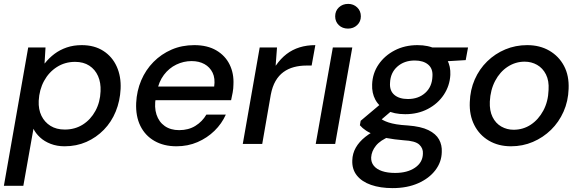

<svg xmlns="http://www.w3.org/2000/svg" viewBox="-39 -740 2983 987"><path d="M-19 215 106 -496H195L190 -414H191Q213 -442 241 -463Q269 -484 304 -496Q339 -508 381 -508Q446 -508 492 -478.5Q538 -449 561 -398Q584 -347 581 -283Q578 -221 556 -167Q534 -113 495 -73Q456 -33 405 -10.5Q354 12 293 12Q254 12 221.5 -0.5Q189 -13 166.5 -34Q144 -55 133 -78L81 215ZM294 -74Q346 -74 386.5 -99.5Q427 -125 451.5 -170Q476 -215 478 -271Q480 -315 465 -349Q450 -383 420 -402.5Q390 -422 347 -422Q295 -422 253.5 -395.5Q212 -369 187.5 -324Q163 -279 160 -222Q158 -178 174 -145Q190 -112 220.5 -93Q251 -74 294 -74Z M868 12Q803 12 755 -15.5Q707 -43 682.5 -93Q658 -143 661 -211Q664 -273 687 -327Q710 -381 750 -421.5Q790 -462 843 -485Q896 -508 960 -508Q1027 -508 1073 -481Q1119 -454 1141.5 -408Q1164 -362 1161 -305Q1161 -286 1157 -264Q1153 -242 1149 -225H735L747 -295H1062Q1068 -337 1054 -366Q1040 -395 1012 -410.5Q984 -426 946 -426Q905 -426 867.5 -408Q830 -390 803.5 -355Q777 -320 767 -267L762 -239Q753 -189 765.5 -151Q778 -113 808 -92Q838 -71 882 -71Q930 -71 965.5 -93Q1001 -115 1022 -151H1122Q1101 -104 1063.5 -67.5Q1026 -31 976.5 -9.5Q927 12 868 12Z M1209 0 1296 -496H1385L1378 -403H1379Q1404 -439 1434 -462Q1464 -485 1501 -496.5Q1538 -508 1582 -508L1563 -403H1536Q1502 -403 1472 -395Q1442 -387 1418 -369.5Q1394 -352 1377.5 -323.5Q1361 -295 1353 -253L1309 0Z M1584 0 1672 -496H1772L1684 0ZM1750 -593Q1721 -593 1702.5 -611Q1684 -629 1684 -656Q1684 -684 1703 -702Q1722 -720 1751 -720Q1778 -720 1797 -702Q1816 -684 1816 -656Q1816 -629 1797 -611Q1778 -593 1750 -593Z M1979 227Q1916 227 1868.5 210.5Q1821 194 1795.5 162Q1770 130 1772 84Q1773 49 1790 19Q1807 -11 1839 -36.5Q1871 -62 1918 -83L1965 -39Q1916 -19 1893.5 9Q1871 37 1869 69Q1868 94 1882.5 112Q1897 130 1925 139.5Q1953 149 1992 149Q2055 149 2094.5 122Q2134 95 2135 50Q2137 23 2116.5 3.5Q2096 -16 2035 -19Q1987 -23 1951 -30Q1915 -37 1888.5 -46.5Q1862 -56 1843 -68.5Q1824 -81 1811 -96L1815 -119L1929 -215L1995 -188L1879 -89L1906 -137Q1918 -129 1930 -122.5Q1942 -116 1958.5 -110.5Q1975 -105 1999 -101Q2023 -97 2058 -95Q2125 -90 2163.5 -71Q2202 -52 2218 -23Q2234 6 2232 42Q2231 93 2199 135Q2167 177 2110.5 202Q2054 227 1979 227ZM2044 -153Q1987 -153 1948 -173Q1909 -193 1890.5 -227.5Q1872 -262 1874 -306Q1876 -363 1907 -408.5Q1938 -454 1990 -481Q2042 -508 2107 -508Q2164 -508 2202.5 -487.5Q2241 -467 2259.5 -433Q2278 -399 2276 -355Q2273 -299 2242.5 -253Q2212 -207 2160.5 -180Q2109 -153 2044 -153ZM2058 -231Q2112 -231 2147 -262.5Q2182 -294 2184 -347Q2187 -387 2162 -408Q2137 -429 2093 -429Q2039 -429 2003.5 -397.5Q1968 -366 1966 -314Q1963 -274 1988 -252.5Q2013 -231 2058 -231ZM2172 -420 2161 -496H2367L2355 -431Z M2588 12Q2523 12 2474 -17Q2425 -46 2399 -97.5Q2373 -149 2376 -215Q2378 -278 2401.5 -331.5Q2425 -385 2465.5 -424.5Q2506 -464 2558.5 -486Q2611 -508 2671 -508Q2736 -508 2785 -479.5Q2834 -451 2860.5 -401Q2887 -351 2884 -283Q2882 -220 2858 -166Q2834 -112 2793.5 -72.5Q2753 -33 2700.5 -10.5Q2648 12 2588 12ZM2601 -73Q2650 -73 2689.5 -99Q2729 -125 2754 -171.5Q2779 -218 2781 -278Q2784 -325 2767.5 -357.5Q2751 -390 2722 -406.5Q2693 -423 2658 -423Q2611 -423 2571 -397Q2531 -371 2506.5 -324.5Q2482 -278 2479 -218Q2477 -171 2493 -138.5Q2509 -106 2538 -89.5Q2567 -73 2601 -73Z"/></svg>

Font: DM Sans 28pt Medium
Style: Italic
Weight: 500
Italic angle: -10°
Version: Version 4.004;gftools[0.9.30]